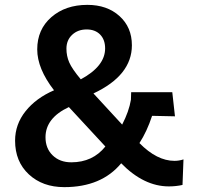

<svg xmlns="http://www.w3.org/2000/svg" viewBox="-20 -759 814 789"><path d="M674 7Q571 7 478 -88Q397 10 244 10Q155 10 98.5 -42.5Q42 -95 42 -181Q42 -248 85 -302Q128 -356 202 -388Q133 -477 133 -556Q133 -638 191 -688.5Q249 -739 339 -739Q420 -739 471 -693Q522 -647 522 -573Q522 -449 364 -375L482 -247Q510 -301 518 -349L519 -380H688L699 -281L605 -283Q584 -219 553 -171Q625 -98 697 -98Q716 -98 734 -104L730 1Q703 7 674 7ZM167 -195Q167 -149 196.5 -120.5Q226 -92 273 -92Q361 -92 413 -157L263 -319Q167 -274 167 -195ZM253 -559Q253 -529 264.5 -502.5Q276 -476 312 -433Q412 -487 412 -560Q412 -596 391.5 -617Q371 -638 336 -638Q300 -638 276.5 -616Q253 -594 253 -559Z"/></svg>

Font: Mona Sans SemiBold
Style: Regular
Weight: 600
Designer: Deni Anggara
Foundry: GitHub
Version: Version 2.000;Glyphs 3.2.3 (3260)